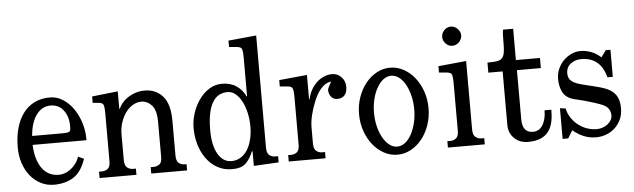

<svg xmlns="http://www.w3.org/2000/svg" viewBox="-48 -918 3665 1110"><g transform="rotate(-5 1784.5 -363.0)"><path d="M411.1 -119.1Q385.7 -43 338.4 -13.7Q291 15.6 226.6 15.6Q184.6 15.6 149.4 -2.4Q114.3 -20.5 88.9 -51.8Q63.5 -83 49.3 -125.5Q35.2 -168 35.2 -216.8Q35.2 -279.3 49.3 -329.6Q63.5 -379.9 90.3 -415.5Q117.2 -451.2 156.2 -470.2Q195.3 -489.3 245.1 -489.3Q287.1 -489.3 322.3 -465.8Q357.4 -442.4 382.3 -405.8Q407.2 -369.1 420.9 -324.2Q434.6 -279.3 434.6 -237.3V-224.6H122.1Q126 -136.7 161.6 -87.9Q197.3 -39.1 258.8 -39.1Q276.4 -39.1 293.9 -45.4Q311.5 -51.8 327.6 -64Q343.8 -76.2 356.9 -93.8Q370.1 -111.3 377.9 -133.8ZM347.7 -313.5Q347.7 -370.1 319.8 -406.2Q292 -442.4 245.1 -442.4Q194.3 -442.4 162.1 -397.5Q129.9 -352.5 124 -276.4H299.8Q317.4 -276.4 327.1 -277.8Q336.9 -279.3 341.3 -283.2Q345.7 -287.1 346.7 -294.4Q347.7 -301.8 347.7 -313.5Z M639.6 -388.7H642.6Q661.1 -430.7 703.6 -456.1Q746.1 -481.4 793 -481.4Q858.4 -481.4 898.9 -436.5Q939.5 -391.6 939.5 -292V-91.8Q939.5 -59.6 954.1 -47.9Q968.8 -36.1 987.3 -36.1H999V0H791V-37.1H809.6Q826.2 -37.1 841.3 -47.4Q856.4 -57.6 856.4 -88.9V-293Q856.4 -361.3 830.6 -390.1Q804.7 -418.9 769.5 -418.9Q743.2 -418.9 719.2 -404.3Q695.3 -389.6 677.7 -365.2Q660.2 -340.8 649.9 -308.6Q639.6 -276.4 639.6 -242.2V-91.8Q639.6 -59.6 654.3 -47.9Q668.9 -36.1 686.5 -36.1H705.1V0H491.2V-37.1H508.8Q527.3 -37.1 542 -48.3Q556.6 -59.6 556.6 -91.8V-374Q556.6 -402.3 552.2 -417Q547.9 -431.6 523.4 -433.6L489.3 -436.5V-473.6L639.6 -490.2Z M1464.8 -91.8Q1464.8 -58.6 1479.5 -47.4Q1494.1 -36.1 1511.7 -36.1H1530.3V0L1385.7 7.8V-77.1H1381.8Q1364.3 -33.2 1338.4 -8.8Q1312.5 15.6 1259.8 15.6Q1210.9 15.6 1173.3 -5.9Q1135.7 -27.3 1109.9 -63.5Q1084 -99.6 1070.8 -145.5Q1057.6 -191.4 1057.6 -240.2Q1057.6 -284.2 1071.8 -327.1Q1085.9 -370.1 1110.8 -404.8Q1135.7 -439.5 1169.4 -460.4Q1203.1 -481.4 1243.2 -481.4Q1293 -481.4 1327.6 -457.5Q1362.3 -433.6 1378.9 -396.5H1381.8V-626Q1381.8 -654.3 1377.4 -668.9Q1373 -683.6 1348.6 -685.5L1302.7 -689.5V-726.6L1464.8 -742.2ZM1271.5 -430.7Q1210.9 -430.7 1181.6 -377Q1152.3 -323.2 1152.3 -220.7Q1152.3 -130.9 1181.6 -81.1Q1210.9 -31.2 1259.8 -31.2Q1290 -31.2 1314 -46.4Q1337.9 -61.5 1353.5 -87.4Q1369.1 -113.3 1377.4 -147.9Q1385.7 -182.6 1385.7 -220.7Q1385.7 -262.7 1377 -300.8Q1368.2 -338.9 1353 -367.7Q1337.9 -396.5 1316.9 -413.6Q1295.9 -430.7 1271.5 -430.7Z M1899.4 -335.9Q1877.9 -335.9 1864.7 -352.5Q1851.6 -369.1 1851.6 -390.6Q1851.6 -401.4 1863.3 -420.9Q1869.1 -428.7 1870.1 -433.1Q1871.1 -437.5 1871.1 -439.5Q1809.6 -428.7 1770.5 -330.1Q1754.9 -291 1746.1 -253.9Q1737.3 -216.8 1737.3 -180.7V-91.8Q1737.3 -59.6 1752 -47.9Q1766.6 -36.1 1785.2 -36.1H1802.7V0H1588.9V-37.1H1607.4Q1625 -37.1 1639.6 -48.3Q1654.3 -59.6 1654.3 -91.8V-373Q1654.3 -401.4 1649.9 -416Q1645.5 -430.7 1621.1 -432.6L1575.2 -436.5V-473.6L1737.3 -489.3V-347.7H1740.2Q1746.1 -376 1759.3 -400.4Q1772.5 -424.8 1791.5 -442.9Q1810.5 -460.9 1834 -471.2Q1857.4 -481.4 1881.8 -481.4Q1914.1 -481.4 1936 -458Q1958 -434.6 1958 -402.3Q1958 -369.1 1942.9 -352.5Q1927.7 -335.9 1899.4 -335.9Z M2017.6 -237.3Q2017.6 -289.1 2033.7 -335Q2049.8 -380.9 2077.1 -415Q2104.5 -449.2 2141.1 -469.2Q2177.7 -489.3 2219.7 -489.3Q2260.7 -489.3 2297.4 -469.2Q2334 -449.2 2361.3 -415Q2388.7 -380.9 2404.8 -335Q2420.9 -289.1 2420.9 -237.3Q2420.9 -184.6 2404.8 -138.7Q2388.7 -92.8 2361.3 -58.6Q2334 -24.4 2297.4 -4.4Q2260.7 15.6 2219.7 15.6Q2177.7 15.6 2141.1 -4.4Q2104.5 -24.4 2077.1 -58.6Q2049.8 -92.8 2033.7 -138.7Q2017.6 -184.6 2017.6 -237.3ZM2104.5 -237.3Q2104.5 -194.3 2113.8 -157.2Q2123 -120.1 2139.2 -91.8Q2155.3 -63.5 2176.3 -47.4Q2197.3 -31.2 2221.7 -31.2Q2246.1 -31.2 2267.1 -47.4Q2288.1 -63.5 2303.7 -91.8Q2319.3 -120.1 2328.6 -157.2Q2337.9 -194.3 2337.9 -237.3Q2337.9 -279.3 2328.6 -316.9Q2319.3 -354.5 2303.7 -382.3Q2288.1 -410.2 2267.1 -426.3Q2246.1 -442.4 2221.7 -442.4Q2197.3 -442.4 2176.3 -426.3Q2155.3 -410.2 2139.2 -382.3Q2123 -354.5 2113.8 -316.9Q2104.5 -279.3 2104.5 -237.3Z M2645.5 -639.6Q2645.5 -618.2 2628.9 -601.1Q2612.3 -584 2589.8 -584Q2567.4 -584 2551.3 -601.1Q2535.2 -618.2 2535.2 -639.6Q2535.2 -661.1 2551.3 -678.2Q2567.4 -695.3 2589.8 -695.3Q2612.3 -695.3 2628.9 -678.2Q2645.5 -661.1 2645.5 -639.6ZM2661.1 -91.8Q2661.1 -59.6 2676.3 -47.9Q2691.4 -36.1 2709 -36.1H2726.6V0H2512.7V-37.1H2531.2Q2548.8 -37.1 2563.5 -48.3Q2578.1 -59.6 2578.1 -91.8V-373Q2578.1 -401.4 2573.7 -416Q2569.3 -430.7 2544.9 -432.6L2499 -436.5V-473.6L2661.1 -489.3Z M2948.2 -651.4V-469.7H3087.9V-411.1H2949.2V-126Q2949.2 -47.9 3010.7 -47.9Q3047.9 -47.9 3067.9 -81.1Q3087.9 -114.3 3087.9 -166H3127V-158.2Q3127 -72.3 3089.8 -32.2Q3052.7 7.8 2978.5 7.8Q2928.7 7.8 2897.5 -22.9Q2866.2 -53.7 2866.2 -100.6V-411.1H2783.2V-469.7H2791Q2820.3 -469.7 2838.9 -472.7Q2857.4 -475.6 2867.7 -486.3Q2877.9 -497.1 2881.8 -517.1Q2885.7 -537.1 2885.7 -572.3Q2885.7 -581.1 2885.7 -591.8Q2885.7 -602.5 2886.2 -613.8Q2886.7 -625 2887.2 -634.8Q2887.7 -644.5 2889.6 -651.4Z M3498 -324.2H3466.8Q3436.5 -442.4 3324.2 -442.4Q3290 -442.4 3263.7 -422.9Q3237.3 -403.3 3237.3 -366.2Q3237.3 -337.9 3257.3 -321.3Q3277.3 -304.7 3333 -292L3388.7 -278.3Q3421.9 -270.5 3448.2 -260.7Q3474.6 -251 3492.7 -235.4Q3510.7 -219.7 3520 -196.8Q3529.3 -173.8 3529.3 -138.7Q3529.3 -101.6 3515.6 -73.2Q3502 -44.9 3480 -24.9Q3458 -4.9 3429.7 5.4Q3401.4 15.6 3372.1 15.6Q3334 15.6 3301.8 2.4Q3269.5 -10.7 3237.3 -37.1L3210 7.8H3177.7V-169.9L3210 -166Q3216.8 -134.8 3233.9 -109.9Q3251 -85 3273.9 -67.4Q3296.9 -49.8 3324.2 -40.5Q3351.6 -31.2 3379.9 -31.2Q3397.5 -31.2 3414.1 -37.1Q3430.7 -43 3442.9 -52.7Q3455.1 -62.5 3462.9 -75.2Q3470.7 -87.9 3470.7 -102.5Q3470.7 -149.4 3421.9 -168.9Q3399.4 -177.7 3373 -186Q3346.7 -194.3 3323.2 -200.7Q3299.8 -207 3283.2 -210.9Q3266.6 -214.8 3265.6 -214.8Q3216.8 -227.5 3199.2 -261.2Q3181.6 -294.9 3181.6 -339.8Q3181.6 -371.1 3193.8 -398.4Q3206.1 -425.8 3226.1 -445.8Q3246.1 -465.8 3271.5 -477.5Q3296.9 -489.3 3324.2 -489.3Q3355.5 -489.3 3385.3 -478Q3415 -466.8 3442.4 -442.4L3470.7 -481.4H3498Z"/></g></svg>

Font: Uchen
Style: Regular
Weight: 400
Designer: Christopher J. Fynn
Foundry: Christopher J. Fynn for DDC
Version: Version 1.000 preliminary